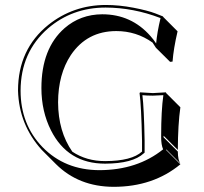

<svg xmlns="http://www.w3.org/2000/svg" viewBox="-20 -678 813 765"><path d="M545.9 -117.2Q543 -255.9 536.1 -307.1L538.1 -310.1Q540 -310.1 588.9 -307.1Q588.9 -307.1 641.1 -310.1L642.1 -307.1L698.7 -250.5Q689 -183.1 688.5 -80.6L631.8 -137.2V-130.9L688.5 -74.2Q689 -39.1 698.7 -26.4L642.1 -83V-80.1L698.7 -23.4Q590.3 66.4 432.6 66.4Q293.5 65.9 203.1 -23.9L146.5 -80.6Q55.7 -180.7 51.8 -316.9Q51.8 -481.9 172.9 -579.1Q271.5 -657.7 400.9 -658.2Q455.1 -658.2 512 -647.2Q568.8 -636.2 599.1 -624.5L628.9 -612.8L630.9 -609.9L687.5 -553.2Q671.4 -484.4 667.5 -432.6L657.7 -431.6L601.1 -487.8Q594.2 -499 587.9 -508.3Q523.4 -554.2 443.4 -554.2Q326.7 -554.2 262.2 -458.5Q211.9 -382.3 211.4 -270.5Q211.9 -154.3 268.1 -73.7Q324.2 -36.1 398.9 -36.1Q505.4 -36.6 545.9 -74.2ZM556.2 -117.2V-69.8L552.7 -66.9Q508.8 -26.4 398.9 -25.9Q250 -25.9 183.1 -158.7Q145 -234.4 145 -327.1Q145 -484.9 237.3 -565.9Q300.3 -620.6 387.2 -621.1Q503.4 -621.1 579.6 -534.2Q592.3 -520 602.1 -504.9Q606 -548.8 619.6 -606Q511.2 -647.5 400.9 -647.9Q268.1 -647.9 171.4 -564.9Q62.5 -470.2 62 -316.9Q62 -182.1 149.4 -91.8Q238.3 -0.5 376 0Q527.3 -0.5 629.9 -83Q622.1 -101.1 622.1 -130.9V-137.2Q622.1 -237.3 630.9 -298.8Q611.8 -297.4 588.9 -296.9Q564.9 -296.9 547.4 -298.8Q553.7 -248.5 556.2 -117.2Z"/></svg>

Font: Linux Biolinum Shadow O
Style: Regular
Weight: 400
Designer: Philipp H. Poll
Foundry: Philipp H. Poll
Version: Version 1.0.4